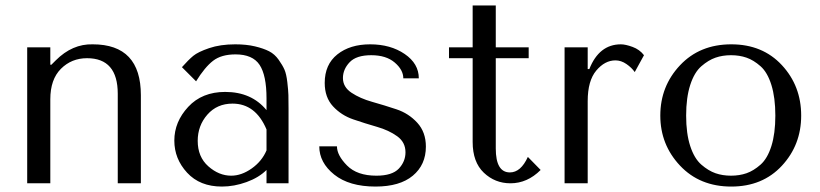

<svg xmlns="http://www.w3.org/2000/svg" viewBox="-20 -674 3016 706"><path d="M498 0H413V-329Q413 -460 300 -460Q243 -460 204 -421Q165 -382 165 -309V0H80V-500H165V-436H169L185 -452Q246 -513 321 -511Q498 -511 498 -324Z M845 -511Q886 -511 917.5 -503.5Q949 -496 969.5 -485.5Q990 -475 1004.5 -454.5Q1019 -434 1026 -418Q1033 -402 1036.5 -372Q1040 -342 1040.5 -324.5Q1041 -307 1041 -273V0H960V-49Q932 -21 886.5 -4.5Q841 12 796 12Q715 12 668 -39Q621 -90 621 -157Q621 -226 672 -281Q723 -336 808 -336Q905 -336 960 -269V-312Q960 -397 934.5 -435.5Q909 -474 846 -474Q794 -474 763.5 -450.5Q733 -427 701 -375L649 -427Q673 -454 690.5 -468.5Q708 -483 749 -497Q790 -511 845 -511ZM960 -121V-198Q920 -293 835 -293Q778 -293 742.5 -252.5Q707 -212 707 -156Q707 -97 746 -62.5Q785 -28 830 -28Q868 -28 905.5 -54.5Q943 -81 960 -121Z M1520 -386H1463Q1463 -417 1431.5 -444Q1400 -471 1345 -471Q1290 -471 1265.5 -445Q1241 -419 1241 -387Q1241 -354 1272.5 -333Q1304 -312 1348.5 -299.5Q1393 -287 1438 -272Q1483 -257 1514.5 -222.5Q1546 -188 1546 -135Q1546 -68 1498 -28Q1450 12 1361 12Q1264 12 1209 -32Q1154 -76 1154 -136H1219Q1219 -103 1256 -65.5Q1293 -28 1364 -28Q1422 -28 1446.5 -54Q1471 -80 1471 -114Q1471 -151 1440.5 -173Q1410 -195 1366.5 -207.5Q1323 -220 1279 -235Q1235 -250 1204.5 -283Q1174 -316 1174 -369Q1174 -437 1220.5 -474Q1267 -511 1341 -511Q1416 -511 1468 -475.5Q1520 -440 1520 -386Z M1718 -460H1631V-500H1718V-654H1803V-500H1924V-460H1803V-128Q1803 -40 1855 -40Q1895 -40 1921 -97L1968 -49Q1919 0 1857 0Q1800 0 1759 -39Q1718 -78 1718 -152Z M2056 -500H2141V-420H2147Q2183 -511 2263 -511Q2280 -511 2306 -501.5Q2332 -492 2348 -471L2314 -409Q2303 -425 2283.5 -438.5Q2264 -452 2243 -452Q2204 -452 2172.5 -414.5Q2141 -377 2141 -302V0H2056Z M2926 -249Q2926 -141 2855 -64.5Q2784 12 2669 12Q2553 12 2480.5 -65Q2408 -142 2408 -249Q2408 -357 2480.5 -434Q2553 -511 2669 -511Q2784 -511 2855 -434.5Q2926 -358 2926 -249ZM2816.5 -137Q2831 -183 2831 -249Q2831 -315 2816.5 -361.5Q2802 -408 2776.5 -430.5Q2751 -453 2725 -462Q2699 -471 2668 -471Q2637 -471 2611 -462Q2585 -453 2559 -430.5Q2533 -408 2518 -361.5Q2503 -315 2503 -249Q2503 -183 2518 -137Q2533 -91 2559 -68.5Q2585 -46 2611 -37Q2637 -28 2668 -28Q2699 -28 2725 -37Q2751 -46 2776.5 -68.5Q2802 -91 2816.5 -137Z"/></svg>

Font: Tenor Sans
Style: Regular
Weight: 400
Designer: Denis Masharov
Foundry: Denis Masharov
Version: Version 1.1